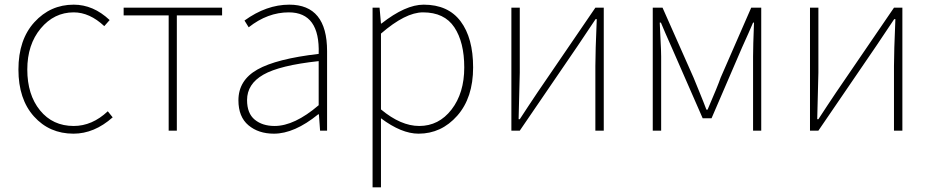

<svg xmlns="http://www.w3.org/2000/svg" viewBox="-20 -560 3993 823"><path d="M295 13Q192 13 125.5 -61Q59 -135 59 -262Q59 -390 127.5 -465Q196 -540 296 -540Q380 -540 450 -474L427 -448Q364 -507 296 -507Q212 -507 154.5 -438Q97 -369 97 -262Q97 -154 151.5 -87Q206 -20 296 -20Q375 -20 442 -83L463 -57Q384 13 295 13Z M703 0V-494H510V-527H932V-494H738V0Z M1154 13Q1088 13 1045 -23Q1002 -59 1002 -130Q1002 -216 1083.5 -262Q1165 -308 1346 -329Q1352 -507 1218 -507Q1127 -507 1046 -443L1028 -472Q1122 -540 1220 -540Q1382 -540 1382 -341V0H1352L1347 -70H1344Q1242 13 1154 13ZM1157 -20Q1242 -20 1346 -109V-298Q1179 -280 1109 -240Q1039 -200 1039 -131Q1039 -74 1072 -47Q1105 -20 1157 -20Z M1613 -416V-91Q1698 -20 1777 -20Q1861 -20 1915.5 -90.5Q1970 -161 1970 -271Q1970 -379 1927.5 -443Q1885 -507 1793 -507Q1718 -507 1613 -416ZM1577 243V-527H1607L1613 -459H1615Q1718 -540 1796 -540Q1901 -540 1954.5 -468.5Q2008 -397 2008 -271Q2008 -141 1940 -64Q1872 13 1774 13Q1701 13 1613 -53V243Z M2172 0V-527H2208V-249Q2208 -226 2203 -49H2208Q2219 -66 2246 -107Q2273 -148 2284 -164L2532 -527H2568V0H2532V-277Q2532 -336 2538 -478H2533L2456 -363L2208 0Z M2778 0V-527H2820L2953 -227Q2955 -222 2976.5 -169.5Q2998 -117 3008 -90H3013Q3057 -192 3069 -227L3200 -527H3243V0H3208V-318Q3208 -361 3212 -463H3208Q3191 -423 3161 -357L3030 -53H2992L2859 -357Q2829 -424 2813 -463H2808Q2808 -454 2811 -397.5Q2814 -341 2814 -318V0Z M3452 0V-527H3488V-249Q3488 -226 3483 -49H3488Q3499 -66 3526 -107Q3553 -148 3564 -164L3812 -527H3848V0H3812V-277Q3812 -336 3818 -478H3813L3736 -363L3488 0Z"/></svg>

Font: Noto Sans Korean Thin
Style: Regular
Weight: 250
Designer: Ryoko NISHIZUKA  (kana & ideographs); Paul D. Hunt (Latin, Greek & Cyrillic); Wenlong ZHANG  (bopomofo); Sandoll Communi
Foundry: Adobe Systems Incorporated
Version: Version 1.0001;PS 1;hotconv 1.0.78;makeotf.lib2.5.61930